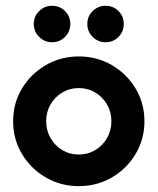

<svg xmlns="http://www.w3.org/2000/svg" viewBox="-20 -624 540 658"><path d="M250 13.9Q188.2 13.9 136.8 -16Q85.4 -45.8 55.2 -96.5Q25 -147.2 25 -208.3Q25 -270.1 55.2 -320.5Q85.4 -370.8 136.8 -400.7Q188.2 -430.6 250 -430.6Q312.5 -430.6 363.5 -400.7Q414.6 -370.8 444.8 -320.5Q475 -270.1 475 -208.3Q475 -147.2 444.8 -96.5Q414.6 -45.8 363.5 -16Q312.5 13.9 250 13.9ZM250 -94.4Q281.2 -94.4 306.6 -109.7Q331.9 -125 346.9 -151Q361.8 -177.1 361.8 -208.3Q361.8 -240.3 346.9 -266Q331.9 -291.7 306.6 -306.9Q281.2 -322.2 250 -322.2Q218.8 -322.2 193.4 -306.9Q168.1 -291.7 153.1 -266Q138.2 -240.3 138.2 -208.3Q138.2 -177.1 153.1 -151Q168.1 -125 193.4 -109.7Q218.8 -94.4 250 -94.4ZM158.3 -479.2Q132.6 -479.2 114.2 -497.6Q95.8 -516 95.8 -541.7Q95.8 -568.1 114.2 -586.1Q132.6 -604.2 158.3 -604.2Q184.7 -604.2 202.8 -586.1Q220.8 -568.1 220.8 -541.7Q220.8 -516 202.8 -497.6Q184.7 -479.2 158.3 -479.2ZM341.7 -479.2Q316 -479.2 297.6 -497.6Q279.2 -516 279.2 -541.7Q279.2 -568.1 297.6 -586.1Q316 -604.2 341.7 -604.2Q368.1 -604.2 386.1 -586.1Q404.2 -568.1 404.2 -541.7Q404.2 -516 386.1 -497.6Q368.1 -479.2 341.7 -479.2Z"/></svg>

Font: co2trust
Style: Bold
Weight: 700
Designer: Kristian Moeller
Foundry: Dicotype
Version: Version 1.000